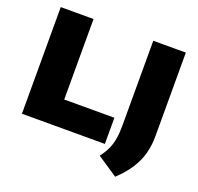

<svg xmlns="http://www.w3.org/2000/svg" viewBox="-153 -907 1294 1252"><g transform="rotate(20 494.0 -281.0)"><path d="M60 0V-740H287.5V-181.5H635.5V0ZM771.5 178 630 83.5Q657 49 672.8 14.5Q688.5 -20 695.2 -60Q702 -100 702 -151.5V-740H928V-159.5Q928 -97 913.2 -40.8Q898.5 15.5 864.2 69.5Q830 123.5 771.5 178Z"/></g></svg>

Font: Encode Sans SC SemiExpanded Black
Style: Regular
Weight: 900
Width: 6
Designer: Multiple Designers
Foundry: Impallari Type
Version: Version 3.002